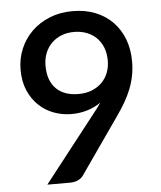

<svg xmlns="http://www.w3.org/2000/svg" viewBox="-52 -774 685 819"><g transform="rotate(-5 290.0 -364.0)"><path d="M154 -506Q154 -442 188.2 -407.8Q222.5 -373.5 284 -373.5Q317 -373.5 342.2 -384Q367.5 -394.5 385 -412.2Q402.5 -430 411.5 -453.8Q420.5 -477.5 420.5 -504.5Q420.5 -536 410.8 -560.8Q401 -585.5 383.2 -603Q365.5 -620.5 341 -629.8Q316.5 -639 287.5 -639Q257 -639 232.5 -629Q208 -619 190.5 -601.2Q173 -583.5 163.5 -559.2Q154 -535 154 -506ZM338.5 -282.5Q348.5 -295 357 -306.2Q365.5 -317.5 373 -329Q347 -310.5 315 -300.8Q283 -291 247 -291Q208 -291 172 -304.2Q136 -317.5 108 -343.8Q80 -370 63.2 -408.8Q46.5 -447.5 46.5 -498Q46.5 -545.5 64.2 -587.5Q82 -629.5 114 -660.8Q146 -692 190.5 -710Q235 -728 289 -728Q342.5 -728 386 -710.8Q429.5 -693.5 460 -662.2Q490.5 -631 507 -587.8Q523.5 -544.5 523.5 -492.5Q523.5 -460 517.8 -431Q512 -402 501.2 -374.8Q490.5 -347.5 475.2 -321.2Q460 -295 441 -268L271.5 -25Q264 -14 249.2 -7Q234.5 0 216 0H117.5Z"/></g></svg>

Font: LatoLatin Semibold
Style: Regular
Weight: 600
Designer: Lukasz Dziedzic with Adam Twardoch and Botio Nikoltchev
Foundry: tyPoland Lukasz Dziedzic
Version: Version 2.015; 2015-08-06; http://www.latofonts.com/